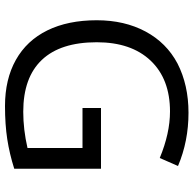

<svg xmlns="http://www.w3.org/2000/svg" viewBox="-23 -741 774 768"><g transform="rotate(90 364.0 -357.0)"><path d="M572 -300V-80Q498 -63 427 -63Q290 -63 219.5 -137.5Q149 -212 149 -357Q149 -495 222.5 -572.5Q296 -650 426 -650Q513 -650 612 -609L644 -682Q545 -724 431 -724Q320 -724 234 -680Q151 -636 106 -552Q61 -468 61 -357Q61 -242 101.5 -159.5Q142 -77 219.5 -33.5Q297 10 404 10Q478 10 536.5 1Q595 -8 655 -27V-374H412V-300Z"/></g></svg>

Font: OpenSansMMV
Style: Regular
Weight: 400
Designer: Steve Matteson
Foundry: Ascender Corporation
Version: Version 4.000